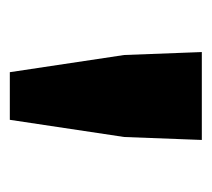

<svg xmlns="http://www.w3.org/2000/svg" viewBox="-40 -784 431 391"><g transform="rotate(90 175.5 -588.5)"><path d="M127 -393 92 -626 86 -784H265L259 -626L224 -393Z"/></g></svg>

Font: Source Han Sans CN Heavy
Style: Regular
Weight: 900
Designer: Ryoko NISHIZUKA 西塚涼子 (kana, bopomofo & ideographs); Paul D. Hunt (Latin, Greek & Cyrillic); Sandoll Communications 산돌커뮤니
Foundry: Adobe
Version: Version 2.000;hotconv 1.0.107;makeotfexe 2.5.65593